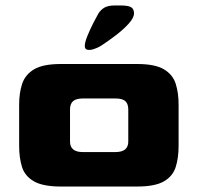

<svg xmlns="http://www.w3.org/2000/svg" viewBox="-20 -682 723 702"><path d="M203 0Q137 0 104 -19Q71 -38 60.5 -71.5Q50 -105 50 -149V-300Q50 -342 61 -375.5Q72 -409 104.5 -428.5Q137 -448 203 -448H481Q547 -448 579.5 -428.5Q612 -409 622.5 -375.5Q633 -342 633 -300V-149Q633 -105 622.5 -71.5Q612 -38 579.5 -19Q547 0 481 0ZM283 -126H402Q450 -126 449 -166V-282Q449 -302 438.5 -312Q428 -322 402 -322H284Q258 -322 247 -312Q236 -302 236 -282V-166Q235 -126 283 -126ZM290 -514Q290 -527 299.5 -550.5Q309 -574 321 -597.5Q333 -621 340 -633Q349 -647 362.5 -654.5Q376 -662 400 -662H421Q449 -662 459.5 -655.5Q470 -649 470 -633Q470 -617 450.5 -595.5Q431 -574 403.5 -553Q376 -532 350 -515Q339 -508 324.5 -503Q310 -498 300 -500Q290 -502 290 -514Z"/></svg>

Font: Goldman
Style: Bold
Weight: 700
Designer: Jaikishan Patel
Version: Version 1.000; ttfautohint (v1.8.3)